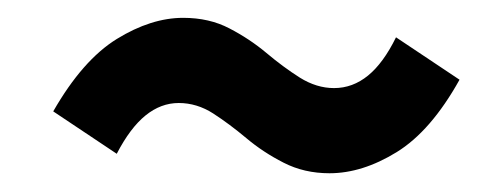

<svg xmlns="http://www.w3.org/2000/svg" viewBox="-20 -436 549 211"><path d="M342.1 -245.6Q314.3 -245.6 291.7 -257.2Q269.1 -268.7 250.7 -284.2Q232.2 -299.7 214.3 -311.3Q196.4 -322.8 176.4 -322.8Q156.8 -322.8 139.9 -309.1Q123 -295.4 108.3 -267L38.5 -313.6Q70.8 -370 108.4 -393.2Q146.1 -416.4 181.3 -416.4Q210 -416.4 232.1 -404.8Q254.3 -393.3 272.8 -377.8Q291.2 -362.3 309.5 -350.7Q327.9 -339.2 347.1 -339.2Q367.6 -339.2 384.5 -353Q401.3 -366.7 415.2 -395L485 -348.4Q453.6 -292 415.9 -268.8Q378.2 -245.6 342.1 -245.6Z"/></svg>

Font: Source Sans 3
Style: Italic
Weight: 200
Italic angle: -11°
Designer: Paul D. Hunt
Foundry: Adobe
Version: Version 3.046;hotconv 1.0.118;makeotfexe 2.5.65603